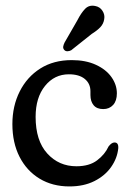

<svg xmlns="http://www.w3.org/2000/svg" viewBox="-20 -660 462 690"><path d="M400 -324.5Q400 -297.5 386.5 -282.8Q373 -268 351 -268Q328 -268 316.5 -281.8Q305 -295.5 305 -318.5V-332Q305 -359.5 284.8 -376.2Q264.5 -393 227.5 -393Q175.5 -393 141.8 -351.2Q108 -309.5 108 -240Q108 -154.5 149.8 -108.5Q191.5 -62.5 254.5 -62.5Q301 -62.5 329 -83.8Q357 -105 370 -133.5Q381 -148 391.5 -148Q406.5 -148 405 -127Q401.5 -91.5 379.5 -60Q357.5 -28.5 319.2 -9.2Q281 10 229.5 10Q168.5 10 122.2 -18Q76 -46 50.2 -96.5Q24.5 -147 24.5 -214Q24.5 -279 50.8 -331.2Q77 -383.5 124.8 -413.8Q172.5 -444 238 -444Q288 -444 324.5 -427.2Q361 -410.5 380.5 -383Q400 -355.5 400 -324.5ZM258 -587Q271.5 -613.5 285.8 -628.2Q300 -643 322 -638.5Q339 -635.5 348.2 -621.2Q357.5 -607 354.5 -591Q352 -574.5 340.8 -562.5Q329.5 -550.5 309.5 -538L236 -479.5Q229.5 -476 222.5 -475.8Q215.5 -475.5 211 -480.5Q206 -486 207.2 -493Q208.5 -500 212 -507Z"/></svg>

Font: Fraunces 144pt SuperSoft
Style: Regular
Weight: 400
Version: Version 1.000;[b76b70a41]